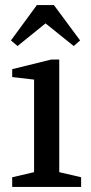

<svg xmlns="http://www.w3.org/2000/svg" viewBox="-20 -735 359 755"><path d="M28 0V-38L114 -58V-422L28 -432V-463L182 -501H213V-58L299 -38V0ZM49 -554 23 -576 125 -715H192L295 -576L270 -554L159 -643Z"/></svg>

Font: Manuale Medium
Style: Regular
Weight: 500
Designer: Eduardo Tunni / Pablo Cosgaya
Foundry: Eduardo Tunni / Pablo Cosgaya
Version: Version 1.002